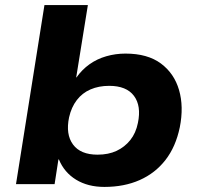

<svg xmlns="http://www.w3.org/2000/svg" viewBox="-20 -725 785 756"><path d="M391 11Q326 11 279.5 -17.5Q233 -46 212 -97H210L195 0H43L155 -705H326L280 -420H281Q303 -451 332.5 -472Q362 -493 398.5 -503.5Q435 -514 474 -514Q561 -514 613.5 -475Q666 -436 685 -370.5Q704 -305 688 -224Q672 -147 631.5 -95Q591 -43 530 -16Q469 11 391 11ZM364 -116Q407 -116 439 -131Q471 -146 493 -173.5Q515 -201 523 -241Q537 -308 507.5 -347.5Q478 -387 410 -387Q369 -387 336.5 -373Q304 -359 282.5 -331Q261 -303 252 -263Q238 -196 267.5 -156Q297 -116 364 -116Z"/></svg>

Font: Nunito Sans 7pt SemiExpanded ExtraBold
Style: Italic
Weight: 800
Width: 6
Italic angle: -9°
Designer: Vernon Adams
Foundry: Vernon Adams
Version: Version 3.101;gftools[0.9.27]